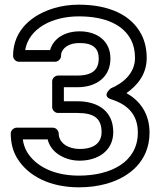

<svg xmlns="http://www.w3.org/2000/svg" viewBox="-20 -766 686 821"><path d="M194.2 -552H87.8C103 -644.1 202.8 -696 317.2 -696C433.2 -696 508.5 -658.3 540.7 -594.7C551.6 -573.4 557.3 -548.1 557.3 -518C557.3 -452.5 505.9 -409.9 453.8 -388.1C453.8 -388.1 411.3 -355.4 455.9 -341.2C526.8 -318.6 569.4 -275.5 569.4 -199C569.4 -73.2 454.3 -15 317.2 -15C208.1 -15 131.4 -56.6 95.5 -116.4C86.3 -131.8 80.1 -150.4 77.6 -170H183.9C194.7 -124.4 231.7 -99.3 267.5 -87.3C284.2 -81.7 302 -79 320.5 -79C398 -79 464.3 -120.7 464.3 -201C464.3 -291.3 398.7 -333 310.6 -333H253.1V-393H310.6C392.6 -393 452.2 -436.6 452.2 -516C452.2 -591 395.1 -632 320.5 -632C259.8 -632 208.9 -603.8 194.2 -552ZM231.1 -195C231.1 -205.7 221.2 -220 206.1 -220H51C40.3 -220 26 -210.1 26 -195C26 -156.1 34.6 -120.7 52.7 -90.6C100 -11.8 196 35 317.2 35C358.8 35 397.7 30.1 433.9 20.1C532.6 -7.2 619.4 -76.6 619.4 -199C619.4 -278.3 580.2 -334.8 520.6 -367.8C563.6 -398.1 607.3 -445 607.3 -518C607.3 -554.5 600.2 -588 585.3 -617.3C541.2 -704.4 442.5 -746 317.2 -746C279.8 -746 244.1 -741 210.5 -730.9C122.1 -704.5 35.9 -640.7 35.9 -527C35.9 -516.3 45.8 -502 60.9 -502H216C226.7 -502 241 -511.9 241 -527C241 -535.2 242.7 -541.7 246.2 -548C256.4 -566.6 280 -582 320.5 -582C377.6 -582 402.2 -559.1 402.2 -516C402.2 -468.5 375.5 -443 310.6 -443H228.1C217.4 -443 203.1 -433.1 203.1 -418V-308C203.1 -297.3 213 -283 228.1 -283H310.6C383.9 -283 414.3 -258.5 414.3 -201C414.3 -155.7 382.6 -129 320.5 -129C272 -129 231.1 -154.5 231.1 -195Z"/></svg>

Font: Asimov
Style: WidOu
Weight: 500
Designer: Google
Version: Version 2.000980; 2014